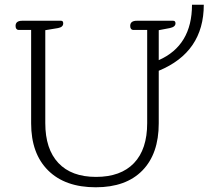

<svg xmlns="http://www.w3.org/2000/svg" viewBox="-20 -783 903 814"><path d="M112 -260V-656H59Q53 -656 49.5 -660.5Q46 -665 46 -673Q46 -695 74 -695H239Q248 -695 248 -684Q248 -668 226 -664L172 -655V-261Q172 -151 227.5 -92Q283 -33 387 -33Q492 -33 548 -91.5Q604 -150 604 -261V-656H545Q539 -656 535.5 -660.5Q532 -665 532 -673Q532 -695 560 -695H714Q724 -695 724 -684Q724 -669 700 -664L653 -655V-528Q794 -590 794 -763H844Q844 -562 653 -483V-260Q653 -131 583.5 -60Q514 11 386 11Q256 11 184 -60.5Q112 -132 112 -260Z"/></svg>

Font: Maitree Light
Style: Regular
Weight: 300
Designer: CadsonDemak Team
Foundry: CadsonDemak
Version: Version 1.001